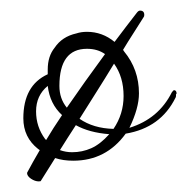

<svg xmlns="http://www.w3.org/2000/svg" viewBox="-20 -320 353 362"><path d="M53 22Q46 22 38.5 17Q31 12 31 6L32 4Q41 -13 55 -37L52 -39Q24 -61 24 -97Q24 -159 70 -180V-189Q70 -214 83 -230Q97 -251 124 -257Q133 -260 144 -260Q173 -260 196 -241Q217 -269 238 -296Q241 -300 244 -300Q252 -300 252 -292Q252 -289 251 -288Q241 -272 231 -256.5Q221 -241 212 -226L214 -223Q242 -189 242 -144Q242 -116 224 -79Q279 -96 304 -146Q307 -150 308 -150Q313 -150 313 -143H312Q312 -137 311 -136Q283 -79 217 -68Q180 -17 118 -17Q99 -17 84 -22Q68 3 57 21Q57 22 53 22ZM92 -158Q92 -134 106 -117Q139 -165 178 -218Q164 -228 144 -228Q92 -228 92 -158ZM194 -77Q213 -105 213 -139Q213 -175 195 -200Q178 -172 161.5 -146Q145 -120 130 -96Q156 -78 194 -77ZM65 -58Q65 -58 65 -58Q65 -58 67 -56Q80 -78 97 -103Q74 -124 70 -158Q48 -140 48 -110Q48 -81 65 -58ZM116 -33Q135 -33 152 -40.5Q169 -48 186 -67Q148 -70 123 -84Q115 -72 107.5 -60Q100 -48 93 -37Q104 -33 116 -33Z"/></svg>

Font: Puppies Play
Style: Regular
Weight: 400
Designer: Robert E. Leuschke
Foundry: Robert E. Leuschke
Version: Version 1.010; ttfautohint (v1.8.3)